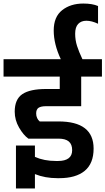

<svg xmlns="http://www.w3.org/2000/svg" viewBox="-30 -995 595 1083"><path d="M174 -355Q174 -341 179.5 -329Q185 -317 194 -310H300Q498 -310 498 -157Q498 -73 448 -31.5Q398 10 304 10H294Q224 10 167 -13V68H60V-174H167V-110Q219 -87 285 -87H298Q336 -87 356.5 -102Q377 -117 377 -148Q377 -181 358 -197Q339 -213 300 -213H130Q102 -233 77.5 -275.5Q53 -318 53 -365Q53 -435 96 -464Q139 -493 230 -493H307V-563H-10V-661H313Q273 -746 273 -823Q273 -900 320.5 -937.5Q368 -975 440 -975Q491 -975 523 -961V-861Q487 -878 457 -878Q428 -878 411 -860Q394 -842 394 -805Q394 -769 404.5 -736Q415 -703 435 -661H545V-563H428V-396H230Q201 -396 187.5 -387Q174 -378 174 -355Z"/></svg>

Font: Biryani
Style: Bold
Weight: 700
Designer: Dan Reynolds and Mathieu Reguer
Foundry: Dan Reynolds and Mathieu Reguer
Version: Version 1.004; ttfautohint (v1.1) -l 5 -r 5 -G 72 -x 0 -D la